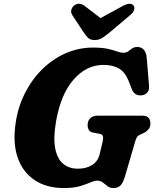

<svg xmlns="http://www.w3.org/2000/svg" viewBox="-20 -961 801 997"><path d="M463 -714Q510.5 -714 540.5 -707.2Q570.5 -700.5 588.5 -693.8Q606.5 -687 619 -687Q635.5 -687 645.8 -694.5Q656 -702 666.2 -709.5Q676.5 -717 693.5 -717Q714 -717 727 -702.5Q740 -688 742 -659L754 -515Q755.5 -491.5 744 -479.8Q732.5 -468 716 -466Q677.5 -462 663.5 -500.5L648 -540.5Q630 -586 598 -605Q566 -624 517 -624Q428.5 -624 361.8 -547.5Q295 -471 270.5 -328Q256 -241.5 267.2 -187.8Q278.5 -134 309.2 -109.5Q340 -85 384 -85Q428 -85 458.2 -104Q488.5 -123 497.5 -160.5L513 -225.5Q517 -242 514.5 -252.8Q512 -263.5 499.5 -265.5L461 -273Q447 -276 441 -286.8Q435 -297.5 435 -311.5Q435 -334 448.8 -347.2Q462.5 -360.5 488 -360.5H716Q743 -360.5 752 -348.8Q761 -337 761 -318.5Q761 -301 750.5 -289Q740 -277 726.5 -270.5L710 -263Q697.5 -258 691.8 -249.8Q686 -241.5 682 -226.5L630 -48.5Q620 -13.5 606.5 1Q593 15.5 570 15.5Q551 15.5 538.5 5.8Q526 -4 514 -13.5Q502 -23 485 -23Q470.5 -23 449 -13.5Q427.5 -4 394.5 5.8Q361.5 15.5 311.5 15.5Q221.5 15.5 159.8 -25.8Q98 -67 71.8 -143Q45.5 -219 61.5 -324Q74 -408 110.5 -479.2Q147 -550.5 201.2 -603.2Q255.5 -656 322.5 -685Q389.5 -714 463 -714ZM554 -796.5Q530.5 -777 512.5 -765Q494.5 -753 471.5 -753Q448.5 -753 436.8 -765Q425 -777 412 -796.5L355.5 -882.5Q346 -897.5 350.8 -911.5Q355.5 -925.5 365.5 -933Q391.5 -951.5 420.5 -929.5L502 -867L616.5 -929.5Q657.5 -951.5 673 -933Q679.5 -925.5 676.8 -911.5Q674 -897.5 656 -882.5Z"/></svg>

Font: Fraunces 9pt SuperSoft
Style: Bold Italic
Weight: 700
Italic angle: -16°
Version: Version 1.000;[b76b70a41]